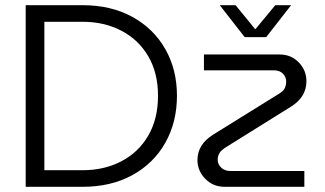

<svg xmlns="http://www.w3.org/2000/svg" viewBox="-20 -720 1254 740"><path d="M79 0V-700H298Q408 -700 490 -655Q572 -610 617 -531Q662 -452 662 -351Q662 -249 617 -169.5Q572 -90 490 -45Q408 0 298 0ZM151 -64H299Q382 -64 448 -98.5Q514 -133 551.5 -197.5Q589 -262 589 -351Q589 -439 551.5 -503Q514 -567 448 -601.5Q382 -636 299 -636H151ZM846 0Q801 0 771 -31Q741 -62 741 -103Q741 -164 803 -202L1051 -356Q1072 -368 1077.5 -380Q1083 -392 1083 -406Q1083 -423 1070.5 -436Q1058 -449 1036 -449H766V-510H1058Q1102 -510 1131.5 -479.5Q1161 -449 1161 -407Q1161 -345 1100 -308L853 -154Q832 -141 825.5 -129.5Q819 -118 819 -104Q819 -87 832.5 -74Q846 -61 868 -61H1153V0ZM923 -577 827 -700H888L964 -607L1041 -700H1102L1006 -577Z"/></svg>

Font: MuseoModerno Light
Style: Regular
Weight: 300
Designer: Pablo Cosgaya, Héctor Gatti, Marcela Romero, and the Authors of The MuseoModerno Project.
Foundry: Omnibus-Type Team
Version: Version 1.001